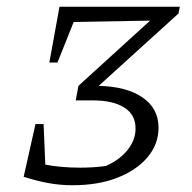

<svg xmlns="http://www.w3.org/2000/svg" viewBox="-20 -541 569 568"><path d="M50 -18 85 -174H109L114 -54Q161 -45 217 -45Q233 -45 252.5 -46Q272 -47 293 -50Q334 -68 357.5 -97.5Q381 -127 381 -161Q381 -202 347.5 -223Q314 -244 255 -244H204L212 -287L424 -480L198 -476L150 -356H126L156 -521H512L508 -501L272 -287Q355 -285 402 -252.5Q449 -220 449 -163Q449 -115 417 -76.5Q385 -38 328 -15.5Q271 7 195 7Q157 7 122.5 0.5Q88 -6 50 -18Z"/></svg>

Font: Piazzolla SC Light
Style: Italic
Weight: 300
Italic angle: -11.3°
Designer: Juan Pablo del Peral
Foundry: Huerta Tipografica
Version: Version 1.330